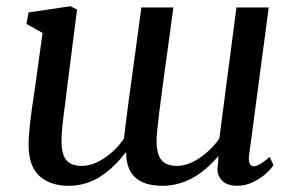

<svg xmlns="http://www.w3.org/2000/svg" viewBox="-20 -582 945 618"><path d="M191 -258Q178 -167 178 -130Q178 -84 194 -66Q210 -48 243 -48Q279 -48 317 -74Q355 -100 379 -136Q381 -156 396 -272L399 -292L435 -558H538L517 -403Q502 -296 493 -223.5Q484 -151 484 -130Q484 -84 500.5 -66Q517 -48 550 -48Q585 -48 623 -74Q661 -100 686 -136L741 -558H845L782 -84Q781 -80 781 -72Q781 -47 797 -47Q814 -47 848 -77L860 -51Q855 -41 838 -25Q821 -9 796 3.5Q771 16 743 16Q713 16 696.5 1Q680 -14 680 -39Q680 -44 682 -56L683 -80Q602 16 503 16Q386 16 386 -91H384Q350 -45 304 -14.5Q258 16 200 16Q143 16 108 -14.5Q73 -45 72 -114Q72 -169 91 -288L117 -476L65 -505L72 -542L207 -562L228 -551L194 -284Z"/></svg>

Font: Koeln Type Serif
Style: Italic
Weight: 400
Italic angle: -8°
Designer: Eben Sorkin
Foundry: Eben Sorkin
Version: Version 2.002